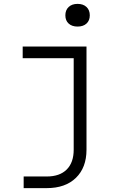

<svg xmlns="http://www.w3.org/2000/svg" viewBox="-20 -790 640 990"><path d="M102 180V120H221Q288 120 324 84Q360 48 360 -18V-490H97V-550H426V-18Q426 74 371.5 127Q317 180 221 180ZM380 -653Q351 -653 334 -668.5Q317 -684 317 -711Q317 -738 334 -754Q351 -770 380 -770Q409 -770 426 -754Q443 -738 443 -711Q443 -684 426 -668.5Q409 -653 380 -653Z"/></svg>

Font: JetBrains Mono NL ExtraLight
Style: Regular
Weight: 200
Designer: Philipp Nurullin, Konstantin Bulenkov
Foundry: JetBrains
Version: Version 2.304; ttfautohint (v1.8.4.7-5d5b)